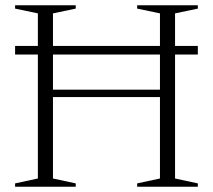

<svg xmlns="http://www.w3.org/2000/svg" viewBox="-20 -705 804 725"><path d="M180 -31 266 -12.5V0H37V-12.5L123 -31V-654.5L37 -672.5V-685H266V-672.5L180 -654.5ZM641 -31 727 -12.5V0H498V-12.5L584 -31V-654.5L498 -672.5V-685H727V-672.5L641 -654.5ZM37 -499V-531.5H727V-499ZM141 -338.5V-366.5H623V-338.5Z"/></svg>

Font: Newsreader 36pt Light
Style: Regular
Weight: 300
Designer: Hugues Gentile
Foundry: Production Type
Version: Version 1.003